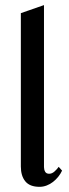

<svg xmlns="http://www.w3.org/2000/svg" viewBox="-20 -720 269 746"><path d="M221.2 -57.1Q215.3 -44.4 206.3 -33.2Q197.3 -22 186 -13.2Q174.8 -4.4 161.4 0.7Q147.9 5.9 133.8 5.9Q95.7 5.9 78.4 -15.4Q61 -36.6 61 -73.2V-668.9L150.9 -700.2V-70.8Q150.9 -61 155.3 -53Q159.7 -44.9 170.9 -44.9Q182.1 -44.9 192.1 -54Q202.1 -63 208 -71.8Z"/></svg>

Font: Redressed
Style: Regular
Weight: 400
Designer: Astigmatic (AOETI)
Foundry: Astigmatic (AOETI)
Version: Version 1.000